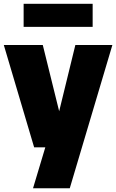

<svg xmlns="http://www.w3.org/2000/svg" viewBox="-26 -792 624 1032"><path d="M379 -550H578L349 220H151.5L217.5 0H157.5L-5.5 -550H204L292 -194ZM101 -647.5V-771.5H472V-647.5Z"/></svg>

Font: Encode Sans SemiCondensed Black
Style: Regular
Weight: 900
Width: 4
Designer: Multiple Designers
Foundry: Impallari Type
Version: Version 2.000